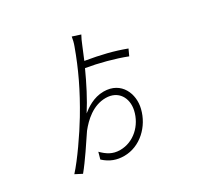

<svg xmlns="http://www.w3.org/2000/svg" viewBox="-186 -1058 1373 1338"><g transform="rotate(-30 500.0 -389.0)"><path d="M847 -571C751 -607 661 -629 537 -650C552 -685 566 -719 579 -751C588 -774 601 -803 611 -820L546 -841C543 -821 537 -794 528 -771C474 -622 410 -486 314 -326C254 -226 149 -74 82 -1L136 27C193 -42 267 -155 310 -219C358 -279 434 -352 536 -352C637 -352 685 -270 665 -178C641 -70 552 13 444 13C382 13 343 -15 305 -53L290 1C339 46 390 63 448 63C576 63 682 -39 712 -163C739 -270 688 -398 546 -398C465 -398 403 -353 368 -325C420 -405 472 -507 516 -604C614 -588 735 -556 824 -521Z"/></g></svg>

Font: Genne Gothic Light
Style: Regular
Weight: 300
Designer: Ryoko NISHIZUKA (kana & ideographs); Paul D. Hunt (Latin, Greek & Cyrillic); Wenlong ZHANG (bopomofo); Sandoll Communica
Foundry: Adobe Systems Incorporated
Version: Version 1.004;PS 1.004;hotconv 16.6.51;makeotf.lib2.5.65220